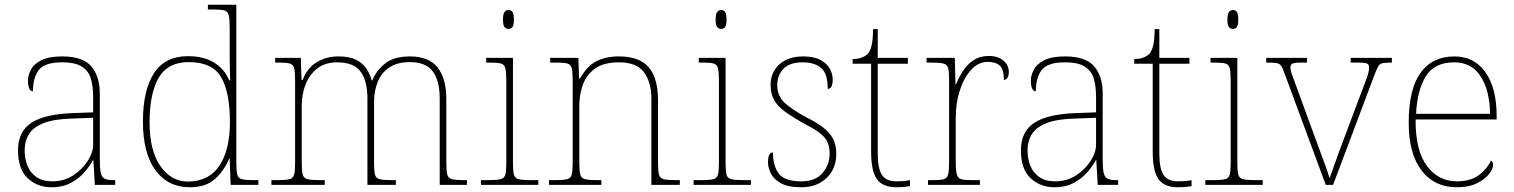

<svg xmlns="http://www.w3.org/2000/svg" viewBox="-20 -780 6388 810"><path d="M197 10Q138 10 97 -28Q56 -66 56 -146Q56 -225 112.5 -262Q169 -299 290 -303L373 -306V-371Q373 -414 364 -446.5Q355 -479 327 -498Q299 -517 242 -517Q168 -517 143.5 -484.5Q119 -452 119 -395Q98 -395 98 -441Q98 -462 110 -485.5Q122 -509 153.5 -525.5Q185 -542 242 -542Q330 -542 365.5 -499.5Q401 -457 401 -386V-110Q401 -73 404.5 -53.5Q408 -34 420 -27Q432 -20 459 -20H466V0H380L374 -104H372Q361 -83 338.5 -56Q316 -29 281 -9.5Q246 10 197 10ZM201 -15Q250 -15 288.5 -40Q327 -65 350 -101Q373 -137 373 -170V-283L287 -280Q209 -278 165 -261Q121 -244 102.5 -214.5Q84 -185 84 -145Q84 -111 95.5 -81.5Q107 -52 133 -33.5Q159 -15 201 -15Z M781 10Q689 10 636 -61.5Q583 -133 583 -267Q583 -399 629.5 -471Q676 -543 773 -543Q840 -543 883.5 -516Q927 -489 947 -441H951Q950 -469 949.5 -495.5Q949 -522 949 -543V-662Q949 -699 945 -715.5Q941 -732 926.5 -736Q912 -740 882 -740H857V-760H977V-94Q977 -59 981 -43.5Q985 -28 1001 -24Q1017 -20 1054 -20H1070V0H953L949 -111H947Q925 -59 886.5 -24.5Q848 10 781 10ZM775 -14Q864 -16 907 -83Q950 -150 950 -265Q950 -390 913 -454Q876 -518 776 -518Q688 -518 649.5 -452Q611 -386 611 -264Q611 -143 657.5 -78Q704 -13 775 -14Z M1125 0V-20H1148Q1185 -20 1201 -24Q1217 -28 1221 -43.5Q1225 -59 1225 -94V-442Q1225 -477 1221 -492.5Q1217 -508 1202.5 -512Q1188 -516 1158 -516H1141V-536H1249L1252 -443H1257Q1276 -493 1316 -517.5Q1356 -542 1408 -542Q1454 -542 1482 -528Q1510 -514 1525.5 -491Q1541 -468 1548 -441H1551Q1567 -482 1604.5 -512Q1642 -542 1709 -542Q1789 -542 1826 -495.5Q1863 -449 1863 -361V-94Q1863 -59 1867 -43.5Q1871 -28 1887.5 -24Q1904 -20 1940 -20H1950V0H1835V-365Q1835 -439 1806 -478.5Q1777 -518 1709 -518Q1656 -518 1622.5 -495.5Q1589 -473 1573.5 -434.5Q1558 -396 1558 -349V-94Q1558 -59 1562 -43.5Q1566 -28 1582 -24Q1598 -20 1635 -20H1650V0H1530V-365Q1530 -438 1501.5 -477.5Q1473 -517 1402 -517Q1352 -517 1319 -491.5Q1286 -466 1269.5 -424.5Q1253 -383 1253 -334V-94Q1253 -59 1257 -43.5Q1261 -28 1277.5 -24Q1294 -20 1330 -20H1350V0Z M2125 -658Q2115 -658 2108.5 -666Q2102 -674 2102 -698Q2102 -721 2108.5 -729.5Q2115 -738 2125 -738Q2136 -738 2142 -729.5Q2148 -721 2148 -698Q2148 -674 2142 -666Q2136 -658 2125 -658ZM2009 0V-20H2039Q2076 -20 2092 -24Q2108 -28 2112 -43.5Q2116 -59 2116 -94V-438Q2116 -475 2112 -491.5Q2108 -508 2093.5 -512Q2079 -516 2049 -516H2031V-536H2144V-94Q2144 -59 2148 -43.5Q2152 -28 2168.5 -24Q2185 -20 2221 -20H2251V0Z M2296 0V-20H2319Q2356 -20 2372 -24Q2388 -28 2392 -43.5Q2396 -59 2396 -94V-442Q2396 -477 2392 -492.5Q2388 -508 2373.5 -512Q2359 -516 2329 -516H2301V-536H2420L2423 -449H2427Q2457 -502 2496.5 -522Q2536 -542 2591 -542Q2677 -542 2716.5 -496.5Q2756 -451 2756 -357V-94Q2756 -59 2760 -43.5Q2764 -28 2780.5 -24Q2797 -20 2833 -20H2848V0H2728V-365Q2728 -432 2697.5 -474.5Q2667 -517 2591 -517Q2526 -517 2489.5 -490Q2453 -463 2438.5 -421Q2424 -379 2424 -334V-94Q2424 -59 2428 -43.5Q2432 -28 2448.5 -24Q2465 -20 2501 -20H2517V0Z M3022 -658Q3012 -658 3005.5 -666Q2999 -674 2999 -698Q2999 -721 3005.5 -729.5Q3012 -738 3022 -738Q3033 -738 3039 -729.5Q3045 -721 3045 -698Q3045 -674 3039 -666Q3033 -658 3022 -658ZM2906 0V-20H2936Q2973 -20 2989 -24Q3005 -28 3009 -43.5Q3013 -59 3013 -94V-438Q3013 -475 3009 -491.5Q3005 -508 2990.5 -512Q2976 -516 2946 -516H2928V-536H3041V-94Q3041 -59 3045 -43.5Q3049 -28 3065.5 -24Q3082 -20 3118 -20H3148V0Z M3361 10Q3305 10 3274.5 -7Q3244 -24 3232 -48.5Q3220 -73 3220 -95Q3220 -137 3241 -137Q3241 -80 3265.5 -47.5Q3290 -15 3361 -15Q3420 -15 3450 -50Q3480 -85 3480 -132Q3480 -156 3473 -175.5Q3466 -195 3445.5 -213Q3425 -231 3384 -252Q3326 -284 3292.5 -308.5Q3259 -333 3245 -359.5Q3231 -386 3231 -422Q3231 -475 3268 -508.5Q3305 -542 3369 -542Q3414 -542 3441.5 -527Q3469 -512 3481 -489.5Q3493 -467 3493 -445Q3493 -405 3472 -405Q3472 -470 3444 -493.5Q3416 -517 3366 -517Q3311 -517 3285 -489.5Q3259 -462 3259 -421Q3259 -374 3292 -344.5Q3325 -315 3386 -283Q3437 -257 3463 -233.5Q3489 -210 3498.5 -185.5Q3508 -161 3508 -131Q3508 -68 3467 -29Q3426 10 3361 10Z M3762 10Q3704 10 3679.5 -24Q3655 -58 3655 -141V-511H3577V-531Q3598 -531 3613.5 -536.5Q3629 -542 3639 -551Q3649 -560 3656 -584Q3663 -608 3663 -657H3683V-536H3810V-511H3683V-132Q3683 -68 3701 -41.5Q3719 -15 3761 -15Q3778 -15 3790.5 -16Q3803 -17 3819 -20V5Q3803 8 3789.5 9Q3776 10 3762 10Z M3895 0V-20H3917Q3947 -20 3961.5 -24Q3976 -28 3980 -44.5Q3984 -61 3984 -98V-442Q3984 -477 3980 -492.5Q3976 -508 3960 -512Q3944 -516 3907 -516H3889V-536H4008L4011 -424H4013Q4025 -453 4042.5 -480.5Q4060 -508 4087 -526Q4114 -544 4152 -544Q4190 -544 4213 -524.5Q4236 -505 4236 -476Q4236 -463 4231 -453Q4226 -443 4215 -443Q4215 -487 4198 -503Q4181 -519 4147 -519Q4108 -519 4077.5 -486Q4047 -453 4029.5 -399.5Q4012 -346 4012 -284V-98Q4012 -61 4016.5 -44.5Q4021 -28 4035 -24Q4049 -20 4079 -20H4114V0Z M4428 10Q4369 10 4328 -28Q4287 -66 4287 -146Q4287 -225 4343.5 -262Q4400 -299 4521 -303L4604 -306V-371Q4604 -414 4595 -446.5Q4586 -479 4558 -498Q4530 -517 4473 -517Q4399 -517 4374.5 -484.5Q4350 -452 4350 -395Q4329 -395 4329 -441Q4329 -462 4341 -485.5Q4353 -509 4384.5 -525.5Q4416 -542 4473 -542Q4561 -542 4596.5 -499.5Q4632 -457 4632 -386V-110Q4632 -73 4635.5 -53.5Q4639 -34 4651 -27Q4663 -20 4690 -20H4697V0H4611L4605 -104H4603Q4592 -83 4569.5 -56Q4547 -29 4512 -9.5Q4477 10 4428 10ZM4432 -15Q4481 -15 4519.5 -40Q4558 -65 4581 -101Q4604 -137 4604 -170V-283L4518 -280Q4440 -278 4396 -261Q4352 -244 4333.5 -214.5Q4315 -185 4315 -145Q4315 -111 4326.5 -81.5Q4338 -52 4364 -33.5Q4390 -15 4432 -15Z M4950 10Q4892 10 4867.5 -24Q4843 -58 4843 -141V-511H4765V-531Q4786 -531 4801.5 -536.5Q4817 -542 4827 -551Q4837 -560 4844 -584Q4851 -608 4851 -657H4871V-536H4998V-511H4871V-132Q4871 -68 4889 -41.5Q4907 -15 4949 -15Q4966 -15 4978.5 -16Q4991 -17 5007 -20V5Q4991 8 4977.5 9Q4964 10 4950 10Z M5181 -658Q5171 -658 5164.5 -666Q5158 -674 5158 -698Q5158 -721 5164.5 -729.5Q5171 -738 5181 -738Q5192 -738 5198 -729.5Q5204 -721 5204 -698Q5204 -674 5198 -666Q5192 -658 5181 -658ZM5065 0V-20H5095Q5132 -20 5148 -24Q5164 -28 5168 -43.5Q5172 -59 5172 -94V-438Q5172 -475 5168 -491.5Q5164 -508 5149.5 -512Q5135 -516 5105 -516H5087V-536H5200V-94Q5200 -59 5204 -43.5Q5208 -28 5224.5 -24Q5241 -20 5277 -20H5307V0Z M5400 -468Q5392 -492 5385 -502Q5378 -512 5364.5 -514Q5351 -516 5322 -516V-536H5494V-516H5470Q5439 -516 5431.5 -511Q5424 -506 5424 -495Q5424 -482 5434 -456Q5444 -430 5452 -407L5528 -199Q5539 -170 5551 -137Q5563 -104 5573.5 -75.5Q5584 -47 5589 -28Q5596 -46 5611.5 -90.5Q5627 -135 5654 -206L5714 -366Q5734 -418 5745 -448Q5756 -478 5756 -495Q5756 -506 5748.5 -511Q5741 -516 5710 -516H5678V-536H5852V-516H5850Q5825 -516 5813 -513.5Q5801 -511 5795 -501Q5789 -491 5780 -468L5604 0H5573Z M6125 10Q6032 10 5977.5 -60.5Q5923 -131 5923 -262Q5923 -404 5973 -473Q6023 -542 6116 -542Q6199 -542 6246.5 -475.5Q6294 -409 6294 -290V-276H5952Q5951 -146 5999.5 -80.5Q6048 -15 6126 -15Q6183 -15 6218 -40.5Q6253 -66 6270 -103Q6279 -97 6279 -85Q6279 -68 6261.5 -45.5Q6244 -23 6210 -6.5Q6176 10 6125 10ZM6266 -300Q6265 -397 6227 -457Q6189 -517 6115 -517Q6031 -517 5995 -458Q5959 -399 5954 -300Z"/></svg>

Font: Noto Serif Tamil Thin
Style: Regular
Weight: 100
Designer: Indian Type Foundry, Tom Grace, and the Monotype Design Team
Foundry: Monotype Imaging Inc.
Version: Version 2.004; ttfautohint (v1.8.4.7-5d5b)